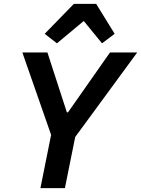

<svg xmlns="http://www.w3.org/2000/svg" viewBox="-20 -968 726 988"><path d="M188 0 243 -274 95 -698H224L324 -390H330L546 -698H686L367 -263L314 0ZM475 -948 570 -794 505 -745 411 -860 273 -745 210 -794 360 -948Z"/></svg>

Font: IBM Plex Sans SmBld
Style: Italic
Weight: 600
Italic angle: -11°
Designer: Mike Abbink, Paul van der Laan, Pieter van Rosmalen
Foundry: Bold Monday
Version: Version 3.005